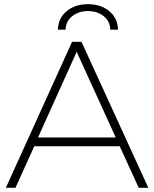

<svg xmlns="http://www.w3.org/2000/svg" viewBox="-20 -899 738 919"><path d="M644 0H690L370 -699H325L8 0H54L144 -199H553ZM162 -241 347 -651 534 -241ZM299.5 -846C272.5 -824 258.3 -794.3 257 -757H294C294.7 -783.7 305.2 -805.2 325.5 -821.5C345.8 -837.8 371 -846 401 -846C431 -846 456.2 -837.8 476.5 -821.5C496.8 -805.2 507.3 -783.7 508 -757H545C543.7 -794.3 529.5 -824 502.5 -846C475.5 -868 441.7 -879 401 -879C360.3 -879 326.5 -868 299.5 -846Z"/></svg>

Font: Montserrat Custom ExtraLight
Style: Regular
Weight: 300
Designer: Julieta Ulanovsky
Foundry: Julieta Ulanovsky
Version: Version 7.200